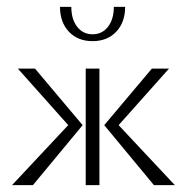

<svg xmlns="http://www.w3.org/2000/svg" viewBox="-20 -540 545 560"><path d="M312 -520H345Q345 -475 319 -447.5Q293 -420 250 -420Q207 -420 181 -447.5Q155 -475 155 -520H188Q188 -484 205 -462Q222 -440 250 -440Q278 -440 295 -462Q312 -484 312 -520ZM15 0 179 -175 32 -340H82L221 -175L76 0ZM490 0H429L284 -175L423 -340H473L326 -175ZM230 0V-340H270V0Z"/></svg>

Font: Glametrix
Style: Light
Weight: 300
Designer: gluk
Foundry: gluk
Version: Version 0.40